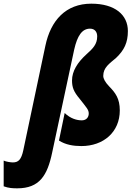

<svg xmlns="http://www.w3.org/2000/svg" viewBox="-146 -785 716 1045"><path d="M-52 240C69 240 112 170 138 45L258 -516C275 -591 301 -629 344 -629C371 -629 383 -610 383 -587C383 -544 360 -521 323 -488C276 -445 246 -398 246 -347C246 -310 255 -286 287 -248C326 -198 337 -188 337 -167C337 -148 325 -130 299 -130C273 -130 238 -139 206 -170L175 -20C211 3 253 10 297 10C417 10 506 -66 506 -184C506 -249 482 -280 448 -315C426 -338 416 -357 416 -372C416 -418 450 -439 486 -470C530 -512 550 -553 550 -616C550 -704 480 -765 351 -765C212 -765 130 -674 101 -536L-19 32C-30 84 -46 99 -76 99C-88 99 -114 95 -126 89V229C-99 239 -76 240 -52 240Z"/></svg>

Font: Noto Sans UI Condensed Black
Style: Italic
Weight: 900
Width: 3
Italic angle: -192°
Designer: Monotype Design Team
Foundry: Monotype Imaging Inc.
Version: Version 1.901